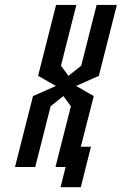

<svg xmlns="http://www.w3.org/2000/svg" viewBox="-20 -687 501 790"><path d="M250 0H208.3L271.7 -250L240.8 -291.7L188.3 -250L125 0H41.7L115.8 -291.7L210 -333.3L136.7 -375L210.8 -666.7H294.2L230.8 -416.7L261.7 -375L314.2 -416.7L377.5 -666.7H460.8L386.7 -375L293.3 -333.3L365.8 -291.7L312.5 -83.3H354.2L312.5 83.3H229.2Z"/></svg>

Font: Yulong
Style: Italic
Weight: 400
Italic angle: -14.25°
Designer: GGBotNet
Foundry: f0n7.com
Version: 1.00